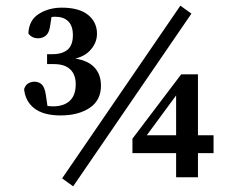

<svg xmlns="http://www.w3.org/2000/svg" viewBox="-20 -625 840 677"><path d="M238 32 199 4 616 -605 655 -577ZM146 -434H165Q200 -434 218.5 -450Q237 -466 237 -501Q237 -534 220.5 -550Q204 -566 175 -566Q168 -566 156.5 -564.5Q145 -563 131 -559L164 -581L156 -529Q152 -507 140.5 -498.5Q129 -490 115 -490Q92 -490 80 -507Q82 -554 117 -576Q152 -598 198 -598Q259 -598 290.5 -572.5Q322 -547 322 -506Q322 -472 295.5 -445Q269 -418 216 -414L212 -422Q277 -419 306.5 -393.5Q336 -368 336 -323Q336 -271 296 -244.5Q256 -218 194 -218Q133 -218 101 -243Q69 -268 65 -311Q70 -326 80.5 -331.5Q91 -337 101 -337Q117 -337 127.5 -327Q138 -317 142 -288L150 -233L123 -258Q135 -254 144.5 -252Q154 -250 167 -250Q205 -250 226 -269.5Q247 -289 247 -328Q247 -362 227.5 -380.5Q208 -399 170 -399H146ZM447 -85V-136L619 -363H678V0H601V-313H619L485 -131L475 -148H733V-85Z"/></svg>

Font: Lisu Bosa Black
Style: Regular
Weight: 900
Designer: David Morse, Annie Olsen, Victor Gaultney, Frank Grießhammer (Latin)
Foundry: SIL International
Version: Version 2.000